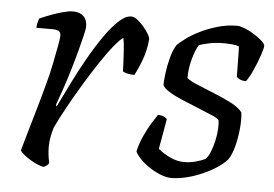

<svg xmlns="http://www.w3.org/2000/svg" viewBox="-42 -555 871 610"><g transform="rotate(5 393.5 -250.0)"><path d="M118 0Q111 0 99 -5Q87 -10 74.5 -17.5Q62 -25 52.5 -33Q43 -41 41 -46Q45 -60 54 -92Q63 -124 76 -168Q89 -212 102 -261Q111 -293 118 -327.5Q125 -362 129.5 -387Q134 -412 134 -419Q134 -430 127.5 -434Q121 -438 109 -438H56Q56 -446 58 -454Q60 -462 62 -468Q80 -476 99 -483Q118 -490 136.5 -495Q155 -500 168 -500Q189 -500 201 -488.5Q213 -477 213 -456Q213 -447 207.5 -424.5Q202 -402 194 -372Q186 -342 176 -309Q166 -276 156 -247Q146 -218 139 -199L142 -195Q159 -230 179.5 -271.5Q200 -313 223 -353.5Q246 -394 269 -427Q292 -460 313.5 -480Q335 -500 353 -500Q363 -500 373.5 -491.5Q384 -483 393.5 -472Q403 -461 409.5 -450Q416 -439 416 -433Q413 -398 402 -368Q391 -338 379 -316Q368 -316 358 -318Q348 -320 342 -324Q342 -333 341 -353Q340 -373 338.5 -395Q337 -417 334 -430Q325 -425 306 -402Q287 -379 264 -344.5Q241 -310 217.5 -271Q194 -232 173 -194Q152 -156 138 -126Q134 -112 131 -97Q128 -82 128 -64Q128 -52 129.5 -39.5Q131 -27 134 -14Q133 -11 129.5 -7.5Q126 -4 118 0Z M525 0Q508 0 488.5 -8Q469 -16 451.5 -28Q434 -40 422 -53Q410 -66 407 -75Q413 -101 424.5 -126Q436 -151 448 -170Q460 -189 465 -196Q472 -196 477.5 -194.5Q483 -193 487.5 -190.5Q492 -188 494 -185Q491 -169 486.5 -142Q482 -115 477 -89Q492 -76 514.5 -65Q537 -54 561 -54Q580 -54 598 -59Q616 -64 628 -70Q636 -78 642.5 -94Q649 -110 653.5 -129.5Q658 -149 659 -167Q660 -185 658 -195Q656 -201 637.5 -209Q619 -217 593 -227.5Q567 -238 540.5 -249Q514 -260 495.5 -271.5Q477 -283 474 -293Q474 -305 477 -329.5Q480 -354 487 -380.5Q494 -407 505 -423Q513 -431 530.5 -444Q548 -457 573 -469.5Q598 -482 628.5 -491Q659 -500 691 -500Q700 -500 715.5 -494Q731 -488 746 -478.5Q761 -469 771.5 -459.5Q782 -450 782 -444Q782 -436 774 -412.5Q766 -389 755 -364.5Q744 -340 734 -327Q728 -327 721.5 -328.5Q715 -330 710.5 -333Q706 -336 704 -338Q704 -351 703.5 -369Q703 -387 703 -405Q703 -423 702 -435Q692 -439 678.5 -440Q665 -441 652 -441Q626 -441 604 -436Q582 -431 575 -428Q565 -413 556.5 -382.5Q548 -352 548 -321Q558 -312 582.5 -302Q607 -292 636.5 -280Q666 -268 691.5 -255Q717 -242 728 -227Q731 -204 728 -174Q725 -144 718 -117.5Q711 -91 700 -75Q687 -60 666 -46.5Q645 -33 620.5 -22.5Q596 -12 571 -6Q546 0 525 0Z"/></g></svg>

Font: Texturina 12pt ExtraLight
Style: Italic
Weight: 250
Italic angle: -11°
Designer: Guillermo Torres Carreño
Foundry: Omnibus-Type
Version: Version 1.002